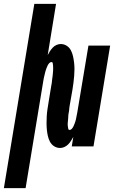

<svg xmlns="http://www.w3.org/2000/svg" viewBox="-75 -755 595 990"><path d="M-55 215 102 -735H214L171 -471Q176 -481 182.5 -491Q189 -501 197 -509.5Q205 -518 216 -523Q227 -528 238 -528Q255 -528 269 -519Q283 -510 290.5 -495.5Q298 -481 301.5 -465Q305 -449 307 -432.5Q309 -416 309 -399Q309 -382 307.5 -364.5Q306 -347 304 -330Q302 -313 299 -295L284 -209Q283 -204 282.5 -198.5Q282 -193 281.5 -187.5Q281 -182 280 -177Q279 -172 278 -166.5Q277 -161 277 -155.5Q277 -150 276.5 -144.5Q276 -139 275.5 -133.5Q275 -128 274.5 -123Q274 -118 274 -112.5Q274 -107 275 -102Q276 -97 277 -91Q278 -85 284 -85Q290 -85 295 -90.5Q300 -96 303 -102Q306 -108 308.5 -114.5Q311 -121 313 -127Q315 -133 316.5 -139.5Q318 -146 319 -152.5Q320 -159 321.5 -165Q323 -171 324 -178L381 -520H493L407 0H295L303 -49Q297 -39 291 -29Q285 -19 276.5 -10.5Q268 -2 257 3Q246 8 235 8Q218 8 204 -1Q190 -10 182.5 -24.5Q175 -39 171.5 -55Q168 -71 166.5 -87.5Q165 -104 165 -121Q165 -138 166 -155.5Q167 -173 169.5 -190Q172 -207 175 -225L189 -311Q190 -316 191 -321.5Q192 -327 192.5 -332.5Q193 -338 193.5 -343Q194 -348 195 -353.5Q196 -359 196.5 -364.5Q197 -370 197.5 -375.5Q198 -381 198.5 -386.5Q199 -392 199 -397Q199 -402 199 -407.5Q199 -413 198.5 -418Q198 -423 197 -429Q196 -435 190 -435Q184 -435 179 -429.5Q174 -424 171 -418Q168 -412 165.5 -405.5Q163 -399 161 -393Q159 -387 157.5 -380.5Q156 -374 154.5 -367.5Q153 -361 151.5 -355Q150 -349 149 -342L57 215Z"/></svg>

Font: Iosevka Heavy Oblique
Style: Regular
Weight: 900
Italic angle: -9°
Monospace: yes
Designer: Belleve Invis
Foundry: Belleve Invis
Version: Version 32.5.0; ttfautohint (v1.8.4)